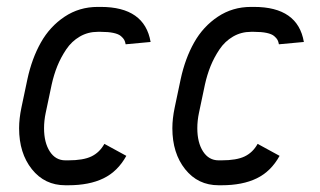

<svg xmlns="http://www.w3.org/2000/svg" viewBox="-20 -532 940 564"><path d="M349.1 -401.9Q347.7 -409.7 345 -414.8Q342.3 -419.9 335.2 -426Q328.1 -432.1 313.2 -435.3Q298.3 -438.5 275.9 -438.5H267.1Q238.3 -438.5 214.4 -424.6Q190.4 -410.6 174.6 -387Q158.7 -363.3 148.4 -337.9Q138.2 -312.5 131.8 -283.7L114.3 -200.7Q109.4 -177.7 109.4 -155.3Q109.4 -113.3 126.2 -87.2Q143.1 -61 171.9 -61H180.7Q224.6 -61 248.5 -72.5Q272.5 -84 286.6 -109.4L351.1 -74.2Q325.7 -28.3 283.9 -8.1Q242.2 12.2 180.7 12.2H171.9Q111.3 12.2 73.7 -34.9Q36.1 -82 36.1 -155.3Q36.1 -183.6 43 -216.3L60.5 -299.3Q73.7 -360.4 100.1 -407.2Q126.5 -454.1 169.7 -482.9Q212.9 -511.7 267.1 -511.7H275.9Q404.8 -511.7 422.4 -408.7Z M799.3 -401.9Q797.9 -409.7 795.2 -414.8Q792.5 -419.9 785.4 -426Q778.3 -432.1 763.4 -435.3Q748.5 -438.5 726.1 -438.5H717.3Q688.5 -438.5 664.6 -424.6Q640.6 -410.6 624.8 -387Q608.9 -363.3 598.6 -337.9Q588.4 -312.5 582 -283.7L564.5 -200.7Q559.6 -177.7 559.6 -155.3Q559.6 -113.3 576.4 -87.2Q593.3 -61 622.1 -61H630.9Q674.8 -61 698.7 -72.5Q722.7 -84 736.8 -109.4L801.3 -74.2Q775.9 -28.3 734.1 -8.1Q692.4 12.2 630.9 12.2H622.1Q561.5 12.2 523.9 -34.9Q486.3 -82 486.3 -155.3Q486.3 -183.6 493.2 -216.3L510.7 -299.3Q523.9 -360.4 550.3 -407.2Q576.7 -454.1 619.9 -482.9Q663.1 -511.7 717.3 -511.7H726.1Q855 -511.7 872.6 -408.7Z"/></svg>

Font: Anka/Coder Narrow
Style: Italic
Weight: 400
Width: 3
Italic angle: -12°
Monospace: yes
Version: Version 001.100